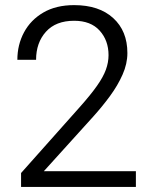

<svg xmlns="http://www.w3.org/2000/svg" viewBox="-20 -741 599 761"><path d="M518.6 -62.5V0H63.5V-55.2L296.4 -316.9Q339.8 -365.7 364.5 -400.9Q389.2 -436 399.7 -464.8Q410.2 -493.7 410.2 -522.5Q410.2 -580.6 375 -619.6Q339.8 -658.7 273.9 -658.7Q201.2 -658.7 162.1 -615.2Q123 -571.8 123 -503.9H48.8Q48.8 -563.5 75.2 -612.8Q101.6 -662.1 151.9 -691.4Q202.1 -720.7 273.9 -720.7Q372.6 -720.7 428.7 -669.4Q484.9 -618.2 484.9 -530.8Q484.9 -488.3 465.8 -445.3Q446.8 -402.3 415.8 -360.1Q384.8 -317.9 348.1 -277.3L153.8 -62.5Z"/></svg>

Font: Vazirmatn UI Light
Style: Regular
Weight: 300
Designer: Saber Rastikerdar
Foundry: Saber Rastikerdar
Version: Version 33.003